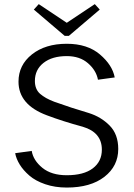

<svg xmlns="http://www.w3.org/2000/svg" viewBox="-20 -872 632 908"><path d="M451.7 -826.7 305.8 -702.5H285.8L140 -826.7L163.3 -852.5L295.8 -764.2L428.3 -852.5ZM51.7 -147.5 130 -158.3Q137.5 -113.3 180.4 -78.3Q223.3 -43.3 295.8 -43.3Q375.8 -43.3 418.8 -75.8Q461.7 -108.3 461.7 -164.2Q461.7 -245.8 371.7 -272.5Q276.7 -298.3 201.7 -326.7Q67.5 -376.7 67.5 -485.8Q67.5 -564.2 130.8 -614.6Q194.2 -665 295.8 -665Q393.3 -665 452.5 -614.6Q511.7 -564.2 522.5 -505.8L443.3 -495Q435 -539.2 396.2 -572.9Q357.5 -606.7 295.8 -606.7Q226.7 -606.7 185.8 -574.6Q145 -542.5 145 -489.2Q145 -450 169.6 -428.3Q194.2 -406.7 236.7 -390.8Q317.5 -361.7 400 -337.5Q458.3 -319.2 498.8 -277.9Q539.2 -236.7 539.2 -167.5Q539.2 -86.7 473.8 -35.8Q408.3 15 295.8 15Q240 15 193.8 -0.8Q147.5 -16.7 118.8 -41.7Q90 -66.7 73.3 -93.8Q56.7 -120.8 51.7 -147.5Z"/></svg>

Font: Boon
Style: Regular
Weight: 400
Designer: Sungsit Sawaiwan
Foundry: FontUni
Version: Version 3.0